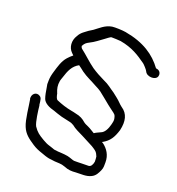

<svg xmlns="http://www.w3.org/2000/svg" viewBox="-189 -751 967 1046"><g transform="rotate(30 294.5 -227.5)"><path d="M294 -630C274 -630 232 -624 216 -619C178 -606 157 -574 136 -553L116 -535C103 -520 83 -505 75 -478C60 -443 71 -404 98 -386C101 -384 106 -381 111 -377C103 -368 94 -356 88 -346C70 -317 67 -281 63 -246C62 -237 61 -228 61 -218C61 -198 64 -187 66 -173V-172L73 -153C79 -135 88 -110 97 -95C109 -75 140 -66 171 -64L195 -60C211 -57 236 -55 254 -55C259 -55 268 -54 276 -54C288 -54 295 -49 299 -49C321 -36 349 -30 372 -23L445 0C465 8 478 13 486 24L495 37C498 46 500 55 502 66C502 85 496 99 484 102C458 106 433 113 401 118C389 118 378 114 358 113H357C344 113 332 114 324 115L306 117C303 118 298 118 293 118C285 118 280 119 277 119C276 119 271 118 266 117L246 114H245C228 112 219 109 202 103C167 90 152 83 129 59C114 40 95 -21 87 -50H86C83 -59 81 -67 80 -70V-71L79 -72C77 -78 75 -90 62 -95C37 -106 16 -82 25 -54H26C39 -20 59 57 81 90C102 123 129 136 168 153C189 162 208 166 229 169L253 173C261 174 269 175 277 175C285 175 290 174 295 174C320 174 332 169 355 169C363 170 370 171 373 171C398 177 419 174 441 168C470 161 502 160 527 141C546 127 551 107 556 88C561 69 556 55 554 40C547 -2 521 -28 490 -44H489L482 -47L484 -49H485L486 -50C517 -76 529 -104 535 -152V-153C538 -208 522 -248 479 -266C461 -275 452 -285 429 -297L401 -312C376 -322 356 -336 321 -344C295 -351 266 -361 241 -372C205 -389 168 -415 133 -433C133 -433 126 -440 126 -442V-443L125 -445V-447L126 -448C131 -464 138 -471 151 -481C176 -499 194 -521 214 -541C220 -547 236 -566 242 -567C247 -568 287 -574 295 -574C367 -574 414 -553 458 -532H459C469 -527 493 -508 497 -502C506 -488 522 -484 538 -486C545 -487 574 -493 569 -520C565 -537 552 -543 536 -542C480 -596 406 -630 294 -630ZM120 -243C126 -290 134 -322 165 -347C177 -342 186 -336 202 -328C233 -313 267 -306 297 -295L316 -289C320 -288 326 -285 336 -281C361 -267 388 -253 410 -240L429 -230C450 -219 467 -213 470 -204L471 -203C479 -187 481 -183 479 -157C477 -126 468 -101 452 -91C441 -82 431 -78 419 -66C407 -70 391 -78 375 -82C363 -85 353 -87 344 -92C328 -102 309 -110 279 -110C270 -111 259 -111 254 -111C220 -111 189 -116 159 -123C150 -126 144 -140 138 -155L137 -156C125 -175 117 -193 117 -221C117 -227 119 -235 120 -243Z"/></g></svg>

Font: Stray Cat
Style: BdExt
Weight: 700
Version: Version 1.0